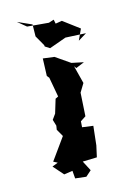

<svg xmlns="http://www.w3.org/2000/svg" viewBox="-119 -807 587 887"><g transform="rotate(-15 175.0 -363.0)"><path d="M207 0 182 -48 250 -50 262 -104 272 -195 220 -202 222 -230 248 -247 255 -363 251 -352 279 -398 257 -484 265 -473 306 -490 249 -502 181 -549 127 -556 124 -473 133 -462 150 -368 136 -361 116 -295 98 -270 107 -240 104 -221 124 -186 50 -83 69 -73 41 -62 84 -13 125 -19 128 18 180 24ZM309 -592 333 -644 257 -701 226 -696 222 -716 197 -708 95 -717 55 -750 122 -720 121 -663 149 -614 150 -607 172 -593 253 -622 350 -617Z"/></g></svg>

Font: Asimov Aggro
Style: It
Weight: 500
Designer: Google
Version: Version 2.000980; 2014